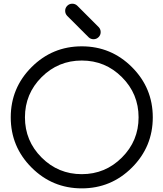

<svg xmlns="http://www.w3.org/2000/svg" viewBox="-20 -1036 899 1056"><path d="M705.8 -666.7Q820.3 -552.2 820.3 -390.6Q820.3 -229 705.8 -114.5Q591.3 0 429.7 0Q268.1 0 153.6 -114.5Q39.1 -229 39.1 -390.6Q39.1 -552.2 153.6 -666.7Q268.1 -781.2 429.7 -781.2Q591.3 -781.2 705.8 -666.7ZM650.6 -611.6Q559.1 -703.1 429.7 -703.1Q300.3 -703.1 208.7 -611.6Q117.2 -520 117.2 -390.6Q117.2 -261.2 208.7 -169.7Q300.3 -78.1 429.7 -78.1Q559.1 -78.1 650.6 -169.7Q742.2 -261.2 742.2 -390.6Q742.2 -520 650.6 -611.6ZM338.4 -976.6Q338.4 -992.7 349.9 -1004.2Q361.3 -1015.6 377.4 -1015.6Q393.6 -1015.6 405.3 -1004.4L523.9 -885.7Q533.7 -874.5 533.7 -859.4Q533.7 -843.3 522.2 -831.8Q510.7 -820.3 494.6 -820.3Q479 -820.3 467.8 -830.6L349.1 -949.2Q338.4 -960.9 338.4 -976.6Z"/></svg>

Font: Comfortaa
Style: Regular
Weight: 400
Designer: Johan Aakerlund
Foundry: Johan Aakerlund
Version: Version 2.001; ttfautohint (v1.4.1)